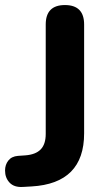

<svg xmlns="http://www.w3.org/2000/svg" viewBox="-34 -733 424 760"><path d="M56 7Q22 9 4 -10Q-14 -29 -14 -58Q-14 -81 -1 -97.5Q12 -114 37 -116L66 -118Q107 -121 127 -141.5Q147 -162 147 -203V-636Q147 -713 223 -713Q299 -713 299 -636V-205Q299 -7 91 5Z"/></svg>

Font: Chiron GoRound TC
Style: Bold
Weight: 700
Designer: Ryoko NISHIZUKA 西塚涼子 (kana, bopomofo & ideographs); Paul D. Hunt (Latin, Greek & Cyrillic); Sandoll Communications 산돌커뮤니
Foundry: Adobe
Version: Version 1.000;hotconv 1.1.1;makeotfexe 2.6.0